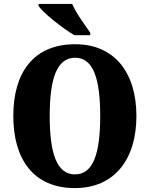

<svg xmlns="http://www.w3.org/2000/svg" viewBox="-20 -951 765 981"><path d="M360 -771H441V-784C415 -822 367 -886 349 -931H177V-921C199 -886 299 -807 360 -771ZM363 10C565 10 677 -137 677 -358C677 -580 565 -725 364 -725C151 -725 48 -580 48 -359C48 -137 151 10 363 10ZM363 -60C269 -60 234 -170 234 -358C234 -546 269 -656 364 -656C458 -656 492 -546 492 -358C492 -170 458 -60 363 -60Z"/></svg>

Font: Noto Serif Bengali Condensed Black
Style: Regular
Weight: 900
Width: 3
Designer: Juan Bruce, Universal Thirst, Indian Type Foundry and the Monotype Design Team.
Foundry: Monotype Imaging Inc.
Version: Version 2.003